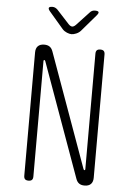

<svg xmlns="http://www.w3.org/2000/svg" viewBox="-62 -996 725 1052"><g transform="rotate(5 300.0 -470.0)"><path d="M110 -693Q110 -716 122 -728Q134 -740 157 -740Q175 -740 186.5 -732Q198 -724 204 -707L430 -80Q431 -77 432.5 -75.5Q434 -74 436 -74Q438 -74 439 -75.5Q440 -77 440 -80V-715Q440 -728 446 -734Q452 -740 465 -740Q478 -740 484 -734Q490 -728 490 -715V-37Q490 -14 478 -2Q466 10 443 10Q425 10 413.5 2Q402 -6 396 -23L170 -650Q169 -653 167.5 -654.5Q166 -656 164 -656Q162 -656 161 -654.5Q160 -653 160 -650V-15Q160 -2 154 4Q148 10 135 10Q122 10 116 4Q110 -2 110 -15ZM184 -950Q192 -950 199 -946.5Q206 -943 212 -937L280 -863Q291 -852 300 -852Q309 -852 320 -863L390 -938Q395 -944 402 -947Q409 -950 417 -950Q434 -950 437 -944Q440 -938 429 -925L350 -833Q340 -822 325.5 -816Q311 -810 300 -810Q289 -810 274.5 -816Q260 -822 250 -833L172 -924Q161 -937 164 -943.5Q167 -950 184 -950Z"/></g></svg>

Font: Maple Mono NL Thin
Style: Regular
Weight: 250
Monospace: yes
Designer: subframe7536
Version: Version 7.000